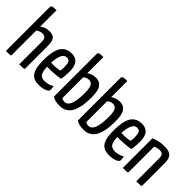

<svg xmlns="http://www.w3.org/2000/svg" viewBox="40 -1455 2185 2185"><g transform="rotate(45 1132.5 -362.5)"><path d="M45 0V-698Q45 -724 58.5 -729.5Q72 -735 125 -735V-471Q170 -510 238 -510Q299 -510 320.5 -478.5Q342 -447 342 -378V-16Q342 -4 331 -2Q320 0 260 0V-356Q260 -394 248 -414.5Q236 -435 201 -435Q157 -435 125 -408V-16Q125 -4 115 -2Q105 0 45 0Z M597 -68Q657 -68 711 -100Q718 -78 718 -45Q718 -22 677.5 -6Q637 10 580 10Q542 10 515 0.5Q488 -9 465.5 -33.5Q443 -58 431.5 -105.5Q420 -153 420 -224Q420 -314 434.5 -373.5Q449 -433 476.5 -461.5Q504 -490 531.5 -500Q559 -510 597 -510Q724 -510 724 -350Q724 -270 713 -220Q632 -204 503 -204Q506 -126 527.5 -97Q549 -68 597 -68ZM588 -439Q512 -439 503 -269Q594 -267 641 -280Q646 -303 646 -340Q645 -396 633 -417.5Q621 -439 588 -439Z M799 -20V-698Q799 -724 812.5 -729.5Q826 -735 879 -735V-475Q924 -510 986 -510Q1048 -510 1078.5 -465Q1109 -420 1109 -313Q1109 -230 1096.5 -169Q1084 -108 1065 -74.5Q1046 -41 1018.5 -21Q991 -1 967.5 4.5Q944 10 915 10Q835 10 799 -20ZM879 -409V-75Q895 -61 926 -61Q1019 -61 1019 -296Q1019 -374 1002 -405.5Q985 -437 949 -437Q907 -437 879 -409Z M1184 -20V-698Q1184 -724 1197.5 -729.5Q1211 -735 1264 -735V-475Q1309 -510 1371 -510Q1433 -510 1463.5 -465Q1494 -420 1494 -313Q1494 -230 1481.5 -169Q1469 -108 1450 -74.5Q1431 -41 1403.5 -21Q1376 -1 1352.5 4.5Q1329 10 1300 10Q1220 10 1184 -20ZM1264 -409V-75Q1280 -61 1311 -61Q1404 -61 1404 -296Q1404 -374 1387 -405.5Q1370 -437 1334 -437Q1292 -437 1264 -409Z M1728 -68Q1788 -68 1842 -100Q1849 -78 1849 -45Q1849 -22 1808.5 -6Q1768 10 1711 10Q1673 10 1646 0.5Q1619 -9 1596.5 -33.5Q1574 -58 1562.5 -105.5Q1551 -153 1551 -224Q1551 -314 1565.5 -373.5Q1580 -433 1607.5 -461.5Q1635 -490 1662.5 -500Q1690 -510 1728 -510Q1855 -510 1855 -350Q1855 -270 1844 -220Q1763 -204 1634 -204Q1637 -126 1658.5 -97Q1680 -68 1728 -68ZM1719 -439Q1643 -439 1634 -269Q1725 -267 1772 -280Q1777 -303 1777 -340Q1776 -396 1764 -417.5Q1752 -439 1719 -439Z M1927 0V-476Q2005 -510 2086 -510Q2164 -510 2195 -479.5Q2226 -449 2226 -376V-16Q2226 -4 2215 -2Q2204 0 2143 0V-352Q2143 -402 2131 -421Q2119 -440 2083 -440Q2040 -440 2008 -422V-16Q2008 -4 1997.5 -2Q1987 0 1927 0Z"/></g></svg>

Font: YanoneKaffeesatzRR
Style: Regular
Weight: 400
Designer: Yanone (Cyrillic: Daniel Pouzeot & Huerta Tipografica)
Foundry: Yanone
Version: Version 1.100;PS 001.100;hotconv 1.0.70;makeotf.lib2.5.58329